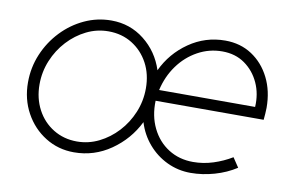

<svg xmlns="http://www.w3.org/2000/svg" viewBox="-60 -606 1099 721"><g transform="rotate(10 489.5 -246.0)"><path d="M258 10Q198 10 149 -20.5Q100 -51 71.5 -103Q43 -155 43 -219Q43 -276 64.5 -327Q86 -378 123.5 -417.5Q161 -457 209.5 -479.5Q258 -502 312 -502Q383 -502 437.5 -459Q492 -416 514 -348Q546 -416 608 -459Q670 -502 746 -502Q804 -502 848 -473Q892 -444 917 -394Q942 -344 942 -280Q942 -275 941 -257.5Q940 -240 939 -234H527Q525 -176 547.5 -130Q570 -84 611 -58Q652 -32 705 -32Q744 -32 781.5 -44Q819 -56 852 -76L876 -40Q839 -16 793.5 -3Q748 10 703 10Q655 10 613 -10Q571 -30 540.5 -65.5Q510 -101 496 -147Q462 -78 398.5 -34Q335 10 258 10ZM533 -276H899Q902 -326 883 -367.5Q864 -409 828 -434.5Q792 -460 742 -460Q692 -460 648.5 -436Q605 -412 575 -370.5Q545 -329 533 -276ZM262 -32Q306 -32 345.5 -51.5Q385 -71 416 -104.5Q447 -138 465 -181.5Q483 -225 483 -273Q483 -327 460.5 -369Q438 -411 398.5 -435.5Q359 -460 308 -460Q264 -460 224.5 -440.5Q185 -421 154 -387.5Q123 -354 105 -310.5Q87 -267 87 -219Q87 -166 109.5 -123.5Q132 -81 172 -56.5Q212 -32 262 -32Z"/></g></svg>

Font: Red Hat Display
Style: Italic
Weight: 300
Italic angle: -12°
Designer: Pentagram, MCKL
Foundry: Pentagram, MCKL
Version: Version 1.023